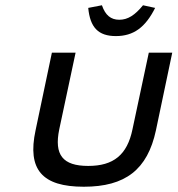

<svg xmlns="http://www.w3.org/2000/svg" viewBox="-20 -700 674 729"><path d="M115 -205C83 -56 140 9 298 9C456 9 540 -56 572 -205L634 -500H545L483 -209C463 -112 411 -70 315 -70C218 -70 185 -112 205 -209L267 -500H177ZM315 -670 367 -680C380 -642 401 -625 433 -625C465 -625 492 -642 523 -680L569 -670C532 -596 487 -563 420 -563C353 -563 322 -596 315 -670Z"/></svg>

Font: LT Wave Mono
Style: Italic
Weight: 400
Designer: Daniel Lyons
Version: Version 2.5 (Glyphs App)